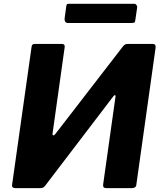

<svg xmlns="http://www.w3.org/2000/svg" viewBox="-20 -968 833 988"><path d="M297.1 -742Q315.4 -742 312.7 -724.4L250.7 -282.7Q249 -273 253.9 -271.6Q258.7 -270.1 265.4 -279.3L611.1 -727.2Q618.7 -737.1 624.6 -739.6Q630.4 -742 641.4 -742H764.9Q783.1 -742 780.7 -722.7L681.5 -17.1Q680.5 -7.9 674.3 -3.9Q668 0 658.7 0H528.3Q517.6 0 513.6 -4.3Q509.7 -8.6 510.7 -18.3L574.5 -471.8Q575.5 -477.1 572 -478.1Q568.5 -479.1 563.9 -473.3L212.5 -12.4Q206.4 -3.9 199.9 -1.9Q193.5 0 186.1 0H59.2Q40.2 0 42 -15.7L142.5 -727Q144.2 -742 157.5 -742ZM685.7 -929.1 676.3 -864.5Q675.3 -854.1 670.9 -851.9Q666.6 -849.7 654.2 -849.7H330.1Q319.7 -849.7 315.6 -856.5Q311.4 -863.2 312.4 -872.2L321.1 -936.6Q322.8 -944.5 324.9 -946.4Q327 -948.3 332.5 -948.3H672.2Q678.4 -948.3 682.6 -941.8Q686.7 -935.4 685.7 -929.1Z"/></svg>

Font: Libre Franklin Thin
Style: Italic
Weight: 100
Italic angle: -8°
Designer: Pablo Impallari, Rodrigo Fuenzalida, Nhung Nguyen
Foundry: Impallari Type
Version: Version 3.000